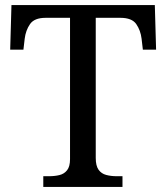

<svg xmlns="http://www.w3.org/2000/svg" viewBox="-20 -734 653 754"><path d="M150 0V-42H173Q195 -42 213.5 -46.5Q232 -51 243.5 -65.5Q255 -80 255 -109V-664H159Q115 -664 98 -639.5Q81 -615 77 -582L72 -539H20L25 -714H588L593 -539H541L536 -582Q532 -615 515 -639.5Q498 -664 453 -664H356V-114Q356 -83 367 -67.5Q378 -52 397 -47Q416 -42 438 -42H461V0Z"/></svg>

Font: Noto Serif Georgian
Style: Regular
Weight: 400
Designer: Monotype Design Team, Akaki Razmadze
Foundry: Google LLC
Version: Version 2.002